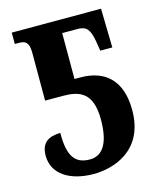

<svg xmlns="http://www.w3.org/2000/svg" viewBox="-109 -793 732 881"><g transform="rotate(-15 256.5 -352.0)"><path d="M227 10C319 10 473 -33 473 -228C473 -370 398 -434 282 -434H254V-652H327C370 -652 384 -632 394 -578L402 -529H459L455 -714H31V-660H51C79 -660 98 -652 98 -601V-373H182C260 -373 323 -353 323 -224C323 -123 295 -59 227 -59C154 -59 126 -106 127 -212C71 -211 35 -190 35 -128C35 -38 118 10 227 10Z"/></g></svg>

Font: Noto Serif Condensed ExtraBold
Style: Regular
Weight: 800
Width: 3
Designer: Monotype Design Team
Foundry: Monotype Imaging Inc.
Version: Version 2.013